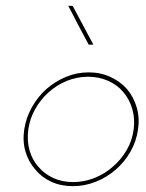

<svg xmlns="http://www.w3.org/2000/svg" viewBox="-20 -632 501 658"><path d="M63 -188Q57 -147 67.5 -112Q78 -77 101 -51Q123 -24 156 -9Q189 6 230 6Q270 6 308 -9Q346 -24 377 -51Q407 -77 427 -112Q447 -147 453 -188Q459 -228 448.5 -264Q438 -300 415 -327Q392 -353 358 -368.5Q324 -384 284 -384Q243 -384 206 -368.5Q169 -353 139 -327Q109 -300 89 -264Q69 -228 63 -188ZM77 -188Q82 -225 100.5 -258Q119 -291 147 -316Q175 -341 209.5 -355Q244 -369 282 -369Q319 -369 350.5 -355Q382 -341 403 -316Q424 -291 433.5 -258Q443 -225 438 -188Q433 -150 414 -117.5Q395 -85 367 -61Q339 -36 303.5 -22Q268 -8 231 -8Q193 -8 162.5 -22Q132 -36 111 -61Q90 -85 81 -117.5Q72 -150 77 -188ZM229 -612H214Q231 -579 248.5 -545.5Q266 -512 284 -479H300Q282 -512 264.5 -545.5Q247 -579 229 -612Z"/></svg>

Font: Josefin Slab Thin
Style: Italic
Weight: 100
Italic angle: -12°
Designer: Santiago Orozco
Foundry: Typemade
Version: Version 2.000